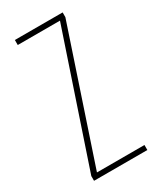

<svg xmlns="http://www.w3.org/2000/svg" viewBox="-144 -580 521 630"><g transform="rotate(-30 116.5 -265.0)"><path d="M19 0V-18L185 -511H25V-530H206V-512L41 -19H221V0Z"/></g></svg>

Font: Georama ExtraCondensed Thin
Style: Regular
Weight: 100
Width: 2
Designer: Jean-Baptiste Levee
Foundry: Production Type
Version: Version 1.001